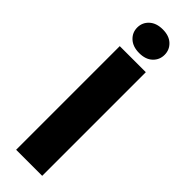

<svg xmlns="http://www.w3.org/2000/svg" viewBox="-301 -910 917 917"><g transform="rotate(45 157.5 -451.0)"><path d="M69 0V-700H245V0ZM158 -742Q115 -742 90 -765Q65 -788 65 -822Q65 -856 90 -879Q115 -902 158 -902Q201 -902 225.5 -879Q250 -856 250 -822Q250 -788 225.5 -765Q201 -742 158 -742Z"/></g></svg>

Font: REM
Style: Bold
Weight: 700
Designer: Octavio Pardo
Foundry: Ashler Design
Version: Version 1.005;gftools[0.9.28]